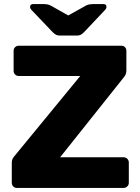

<svg xmlns="http://www.w3.org/2000/svg" viewBox="-20 -925 690 945"><path d="M63 0Q52 0 45 -7.5Q38 -15 38 -26V-123Q38 -137 43.5 -146Q49 -155 53 -159L375 -551H72Q62 -551 54.5 -558Q47 -565 47 -576V-675Q47 -686 54.5 -693Q62 -700 72 -700H577Q588 -700 595 -693Q602 -686 602 -675V-578Q602 -567 598.5 -559Q595 -551 589 -544L276 -151H588Q599 -151 606.5 -143.5Q614 -136 614 -125V-25Q614 -15 606.5 -7.5Q599 0 588 0ZM274 -750Q264 -750 256.5 -753.5Q249 -757 239 -767L136 -875Q128 -883 128 -891Q128 -905 144 -905H194Q203 -905 212 -903.5Q221 -902 229 -898L316 -849L404 -898Q412 -902 421 -903.5Q430 -905 438 -905H489Q504 -905 504 -891Q504 -883 496 -875L394 -767Q384 -757 376.5 -753.5Q369 -750 359 -750Z"/></svg>

Font: Rubik
Style: Bold
Weight: 700
Designer: Hubert and Fischer
Foundry: Hubert and Fischer
Version: Version 2.300;gftools[0.9.30]